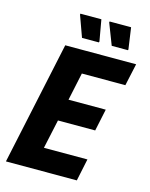

<svg xmlns="http://www.w3.org/2000/svg" viewBox="-128 -955 807 1036"><g transform="rotate(15 275.5 -437.0)"><path d="M8 0 155 -688H551L524 -564H281L248 -409H456L430 -286H222L187 -124H430L404 0ZM326 -750H232L189 -869L190 -874H307L328 -755ZM489 -750H398L352 -869L353 -874H473L490 -755Z"/></g></svg>

Font: Saira SemiCondensed
Style: Bold Italic
Weight: 700
Width: 4
Italic angle: -12°
Designer: Hector Gatti with collaboration of the Omnibus-Type team
Foundry: Omnibus-Type
Version: Version 1.101